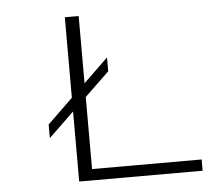

<svg xmlns="http://www.w3.org/2000/svg" viewBox="-51 -757 951 815"><g transform="rotate(-5 425.0 -350.0)"><path d="M146 -252.5 254 -357V-700H313V-413.5L417.5 -514.5V-455.5L313 -355V-48H780V0H254V-298.5L146 -194.5Z"/></g></svg>

Font: League Mono Wide UltraLight
Style: Regular
Weight: 200
Width: 8
Designer: Tyler Finck
Foundry: The League of Moveable Type / Tyler Finck
Version: Version 2.210